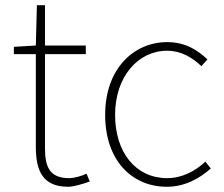

<svg xmlns="http://www.w3.org/2000/svg" viewBox="-20 -701 855 734"><path d="M241 13C259 13 292 4 323 -7L311 -37C292 -28 264 -20 244 -20C167 -20 152 -67 152 -135V-494H308V-527H152V-681H121L117 -527L33 -522V-494H117V-140C117 -48 143 13 241 13Z M618 13C686 13 742 -18 786 -57L765 -83C728 -48 677 -20 619 -20C499 -20 420 -118 420 -262C420 -407 507 -507 619 -507C673 -507 715 -481 750 -448L773 -474C738 -507 691 -540 619 -540C492 -540 382 -439 382 -262C382 -88 484 13 618 13Z"/></svg>

Font: Harano Aji Gothic K1 ExtraLight
Style: Regular
Weight: 250
Foundry: Masamichi Hosoda
Version: HaranoAjiGothicK1-ExtraLight version 20230610;ttx 4.39.4